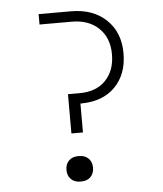

<svg xmlns="http://www.w3.org/2000/svg" viewBox="-53 -776 705 828"><g transform="rotate(-5 300.0 -362.5)"><path d="M241 -205V-375H291Q364 -375 404.5 -417.5Q445 -460 445 -530Q445 -601 401.5 -643Q358 -685 285 -685H145V-730H285Q380 -730 437.5 -675.5Q495 -621 495 -530Q495 -439 441 -384.5Q387 -330 291 -330V-205ZM261 5Q236 5 221 -10Q206 -25 206 -50Q206 -75 221 -90Q236 -105 261 -105H266Q291 -105 306 -90Q321 -75 321 -50Q321 -25 306 -10Q291 5 266 5Z"/></g></svg>

Font: JetBrains Mono NL Thin
Style: Regular
Weight: 100
Monospace: yes
Designer: Philipp Nurullin, Konstantin Bulenkov
Foundry: JetBrains
Version: Version 2.305; ttfautohint (v1.8.4.7-5d5b)